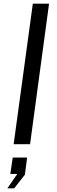

<svg xmlns="http://www.w3.org/2000/svg" viewBox="-20 -782 307 1041"><path d="M143 0 246 -762H158L54 0ZM57 239 115 165 127 72H49L36 161H74L20 239Z"/></svg>

Font: Cheyenne Sans
Style: Italic
Weight: 400
Italic angle: -8.13011°
Designer: The Public Sans project authors (U.S. Web Design System), Libre Franklin designed by Pablo Impallari and Rodrigo Fuenzal
Foundry: The Cheyenne Sans Project Authors
Version: Version 2.007